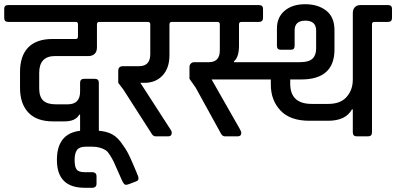

<svg xmlns="http://www.w3.org/2000/svg" viewBox="-44 -647 1880 911"><path d="M205 -462H316Q326 -462 326 -474V-531Q326 -543 316 -543H-5Q-24 -543 -24 -562V-605Q-24 -623 -5 -623H490Q509 -623 509 -605V-562Q509 -543 490 -543H427Q416 -543 416 -531V-422Q416 -402 405 -391.5Q394 -381 376 -381H217Q142 -381 142 -301V-228Q142 -188 161 -170Q180 -152 221 -152H277Q336 -152 336 -212V-254Q336 -273 355 -273H406Q425 -273 425 -254V-19Q425 0 406 0H355Q336 0 336 -19V-103H332Q315 -71 261 -71H208Q130 -71 90.5 -113Q51 -155 51 -230V-305Q51 -382 90 -422Q129 -462 205 -462Z M226 112Q226 -28 363 -28H396Q442 -28 473.5 -16.5Q505 -5 529 27Q553 59 565 83Q577 107 589.5 137Q602 167 603.5 170Q605 173 606.5 177.5Q608 182 610.5 187Q613 192 613 201Q613 210 601 214Q562 230 553.5 230Q545 230 536.5 212.5Q528 195 515 164.5Q502 134 496 121.5Q490 109 479 91Q468 73 458 66Q431 49 394 49H363Q333 49 321.5 64.5Q310 80 310 112Q310 144 319.5 157Q329 170 358 170H393Q414 170 414 190V224Q414 244 393 244H358Q226 244 226 112Z M669 -390V-531Q669 -542 659 -543H480Q461 -543 461 -562V-605Q461 -623 480 -623H828Q847 -623 847 -605V-562Q847 -543 828 -543H771Q760 -543 760 -531V-385Q760 -324 727.5 -289Q695 -254 641 -254H622L766 -31Q771 -24 771 -18Q771 0 754 0H695Q683 0 676 -12L542 -221L517 -254V-311Q517 -333 540 -333H616Q669 -333 669 -390Z M1666 -623H1797Q1816 -623 1816 -605V-562Q1816 -543 1797 -543H1732Q1721 -543 1721 -531V-19Q1721 0 1702 0H1649Q1630 0 1630 -19V-128H1626Q1596 -74 1513 -74H1424Q1332 -74 1286.5 -123Q1241 -172 1241 -245V-270H960L1095 -33Q1101 -21 1101 -17Q1101 0 1083 0H1024Q1012 0 1005 -12L884 -232L855 -273V-329Q855 -339 861.5 -345.5Q868 -352 878 -352H947Q999 -352 999 -408V-531Q999 -543 988 -543H818Q799 -543 799 -563V-605Q799 -623 818 -623H1184Q1204 -623 1204 -605V-562Q1204 -543 1184 -543H1101Q1090 -543 1090 -531V-431Q1090 -375 1066 -356V-352H1379Q1421 -352 1438.5 -368.5Q1456 -385 1456 -417V-502Q1456 -549 1405 -549Q1354 -549 1354 -503V-430Q1354 -411 1337 -411H1288Q1270 -411 1270 -430V-512Q1270 -565 1306.5 -596Q1343 -627 1404 -627Q1465 -627 1504 -596.5Q1543 -566 1543 -504V-412Q1543 -270 1385 -270H1333V-250Q1333 -154 1435 -154H1514Q1572 -154 1601 -187.5Q1630 -221 1630 -269V-585Q1630 -602 1639.5 -612.5Q1649 -623 1666 -623Z"/></svg>

Font: Rajdhani SemiBold
Style: Regular
Weight: 600
Designer: Satya Rajpurohit, Jyotish Sonowal
Foundry: Indian Type Foundry
Version: Version 1.201 February 1, 2022